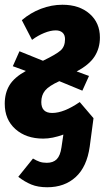

<svg xmlns="http://www.w3.org/2000/svg" viewBox="-23 -568 441 809"><path d="M313 -138 371 -70 355 50Q343 135 296 178Q249 221 176 221Q137 221 109 209.5Q81 198 54 177L116 100Q131 109 144 113.5Q157 118 174 118Q201 118 216 103Q231 88 236 53L244 -1Q198 16 159 16Q87 16 42 -24Q-3 -64 -3 -131Q-3 -176 17 -209Q37 -242 86 -269L31 -289L59 -352L158 -312Q214 -339 232.5 -355.5Q251 -372 251 -403Q251 -421 240.5 -430.5Q230 -440 212 -440Q190 -440 163 -429Q136 -418 112 -400L69 -483Q105 -514 149.5 -531Q194 -548 240 -548Q311 -548 354.5 -510Q398 -472 398 -410Q398 -365 375.5 -330Q353 -295 300 -267L352 -248L324 -186L227 -226Q183 -206 167 -186.5Q151 -167 151 -138Q151 -92 197 -92Q246 -92 313 -138Z"/></svg>

Font: Fira Sans Extra Condensed
Style: Bold Italic
Weight: 700
Width: 3
Italic angle: -8°
Designer: Carrois Corporate & Edenspiekermann AG
Foundry: Carrois Corporate GbR & Edenspiekermann AG
Version: Version 4.203